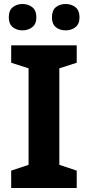

<svg xmlns="http://www.w3.org/2000/svg" viewBox="-20 -941 441 961"><path d="M364 0H36V-87L123 -116V-599L36 -627V-714H364V-627L277 -599V-116L364 -87ZM24 -854Q24 -889 44 -905Q64 -921 93 -921Q121 -921 141.5 -905Q162 -889 162 -854Q162 -821 141.5 -805Q121 -789 93 -789Q64 -789 44 -805Q24 -821 24 -854ZM240 -854Q240 -889 259.5 -905Q279 -921 309 -921Q337 -921 357.5 -905Q378 -889 378 -854Q378 -821 357.5 -805Q337 -789 309 -789Q279 -789 259.5 -805Q240 -821 240 -854Z"/></svg>

Font: Noto Sans Khmer
Style: Bold
Weight: 700
Version: Version 2.003